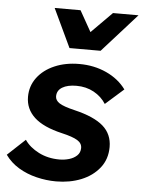

<svg xmlns="http://www.w3.org/2000/svg" viewBox="-64 -805 645 864"><g transform="rotate(5 259.0 -372.5)"><path d="M-9.3 -84.2 70.5 -158.7Q92.3 -126.3 134.2 -104.9Q176 -83.5 228.5 -83.5Q250.3 -83.5 271.6 -89.6Q292.8 -95.7 307.1 -109.1Q321.3 -122.6 321.3 -143.6Q321.3 -164.9 300.1 -177.9Q278.9 -191 229.1 -202.5Q144.4 -222.1 103.7 -259.8Q63 -297.6 63 -352.4Q63 -401.2 91.3 -439.1Q119.7 -477 168.9 -498.2Q218 -519.5 280.8 -519.5Q347.8 -519.5 403.6 -493.8Q459.3 -468.2 492.1 -423L410 -350.3Q389.8 -382.3 355 -401.5Q320.2 -420.6 276.2 -420.6Q236 -420.6 212.3 -406.3Q188.7 -392 188.7 -365.5Q188.7 -347.5 207.6 -335Q226.6 -322.5 277.3 -310.5Q366 -289.5 407.3 -253.3Q448.6 -217.1 448.6 -159Q448.6 -103.9 417.3 -64.5Q386 -25.1 334.7 -4.5Q283.4 16 221.8 16Q177.4 16 133.2 5.2Q89 -5.5 52 -27.7Q15 -50 -9.3 -84.2ZM229.9 -587 147.7 -761H264.6L353.5 -603H254.3L411.2 -761H526.5L370.4 -587Z"/></g></svg>

Font: Wix Madefor Text
Style: Italic
Weight: 400
Italic angle: -12°
Designer: Dalton Maag Ltd
Foundry: Dalton Maag Ltd
Version: Version 3.100